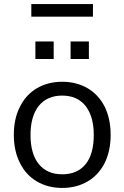

<svg xmlns="http://www.w3.org/2000/svg" viewBox="-20 -917 612 944"><path d="M286 7Q216 7 161 -25Q107 -57 78 -116Q48 -175 48 -254Q48 -334 78 -392Q107 -451 161 -483Q216 -515 286 -515Q356 -515 411 -483Q464 -452 495 -392Q524 -332 524 -254Q524 -176 495 -116Q464 -56 411 -25Q356 7 286 7ZM286 -60Q360 -60 401 -110Q441 -159 441 -254Q441 -345 400 -397Q359 -447 286 -447Q212 -447 171 -397Q130 -345 130 -254Q130 -160 171 -110Q212 -60 286 -60ZM154 -713H244V-627H154ZM327 -713H417V-627H327ZM134 -835V-897H437V-835Z"/></svg>

Font: PRinguin Sans
Style: Regular
Weight: 400
Designer: Vernon Adams
Foundry: Vernon Adams
Version: ""